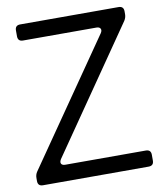

<svg xmlns="http://www.w3.org/2000/svg" viewBox="-83 -813 751 881"><g transform="rotate(-10 292.0 -372.5)"><path d="M46 0Q22 0 22 -24V-38Q22 -54 31 -67L428 -641Q436 -653 431.5 -661.5Q427 -670 413 -670H71Q47 -670 47 -694V-721Q47 -745 71 -745H529Q553 -745 553 -721V-707Q553 -692 544 -678L148 -104Q140 -91 144.5 -83Q149 -75 163 -75H538Q562 -75 562 -51V-24Q562 0 538 0Z"/></g></svg>

Font: Pitagon Sans Text
Style: Regular
Weight: 400
Designer: Travis Tran
Foundry: Pitagon
Version: Version 1.001; ttfautohint (v1.8.4.7-5d5b);gftools[0.9.26]